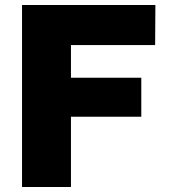

<svg xmlns="http://www.w3.org/2000/svg" viewBox="-20 -743 672 763"><path d="M67.5 0V-723H597.5L596.5 -564H262V-434H541.5V-279H262V0Z"/></svg>

Font: Public Sans Thin Black
Style: Regular
Weight: 900
Version: Version 2.001